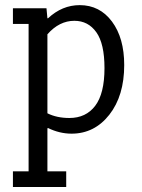

<svg xmlns="http://www.w3.org/2000/svg" viewBox="-20 -514 559 756"><path d="M163 -481.5 166.7 -442H169.1Q224.7 -493.8 293.8 -493.8Q372.8 -493.8 421 -429Q469.1 -364.2 469.1 -258Q469.1 -137 410.5 -62.3Q351.9 12.3 261.7 12.3Q214.8 12.3 169.1 -9.9L166.7 -8.6V160.5H240.7V222.2H30.9V160.5H92.6V-419.8H30.9V-481.5ZM166.7 -67.9Q203.7 -49.4 253.1 -49.4Q318.5 -49.4 354.9 -97.5Q391.4 -145.7 391.4 -245.7Q391.4 -342 359.3 -387Q327.2 -432.1 272.8 -432.1Q213.6 -432.1 166.7 -379Z"/></svg>

Font: Slabo 27px
Style: Regular
Weight: 400
Version: Version 1.02 Build 003a